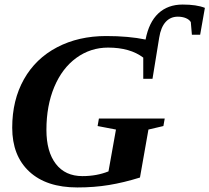

<svg xmlns="http://www.w3.org/2000/svg" viewBox="-20 -822 929 852"><path d="M626 -646.5Q640.6 -723.1 682.6 -762.5Q724.6 -801.8 790.5 -801.8Q852.5 -801.8 889.2 -787.1L868.2 -668H831.5L826.7 -724.1Q819.8 -735.4 804.4 -741.7Q789.1 -748 769 -748Q736.3 -748 715.1 -724.6Q693.8 -701.2 686.5 -655.3L656.7 -472.2H615.7V-566.4Q557.1 -610.8 459.5 -610.8Q381.8 -610.8 318.8 -565.2Q255.9 -519.5 220.9 -436.3Q186 -353 186 -245.6Q186 -148.9 227.8 -94.7Q269.5 -40.5 345.7 -40.5Q409.2 -40.5 461.4 -61.5L494.6 -247.1L413.1 -262.7L418.9 -295.9H710.9L705.1 -262.7L638.7 -247.1L601.1 -34.2Q528.8 -11.7 463.4 -1Q397.9 9.8 323.2 9.8Q186 9.8 110.1 -60.5Q34.2 -130.9 34.2 -255.4Q34.2 -377.9 86.2 -470.2Q138.2 -562.5 233.4 -612.3Q328.6 -662.1 451.2 -662.1Q550.8 -662.1 626 -646.5Z"/></svg>

Font: Tinos
Style: Bold Italic
Weight: 700
Italic angle: -16.333°
Designer: Steve Matteson
Foundry: Monotype Imaging Inc.
Version: Version 1.23